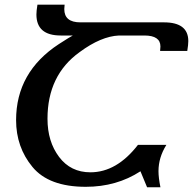

<svg xmlns="http://www.w3.org/2000/svg" viewBox="-20 -789 840 821"><path d="M666 11.7H608.9L580.6 -56.6Q478.5 9.8 346.7 9.8Q189 9.8 118.9 -75Q48.8 -159.7 48.8 -275.4Q48.8 -481 231.9 -600.6Q282.7 -633.3 291.5 -637.2H239.7Q135.7 -637.2 135.7 -727.1Q135.7 -742.2 140.1 -769H256.3L254.9 -750Q254.9 -693.4 323.7 -693.4H681.2Q785.2 -693.4 785.2 -613.3Q785.2 -598.1 780.8 -571.3H664.6L666 -590.3Q666 -637.2 597.2 -637.2H488.8Q412.1 -633.8 320.8 -566.4Q183.1 -467.8 183.1 -281.2Q183.1 -183.6 232.7 -117.9Q282.2 -52.2 366.7 -52.2Q479 -52.2 569.8 -169.4H691.4Q657.7 -115.7 657.7 -57.1Q657.7 -29.3 666 11.7Z"/></svg>

Font: Kelvinch
Style: Bold Italic
Weight: 700
Italic angle: -10°
Designer: Paul James Miller
Foundry: High-Logic / Made with FontCreator
Version: Version 3.30 September 23, 2016